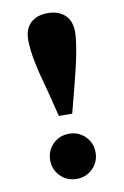

<svg xmlns="http://www.w3.org/2000/svg" viewBox="-80 -716 505 779"><g transform="rotate(-10 172.5 -326.5)"><path d="M173 15Q133 15 106 -12Q79 -39 79 -78Q79 -117 106 -144Q133 -171 173 -171Q212 -171 239 -144Q266 -117 266 -78Q266 -39 239 -12Q212 15 173 15ZM173 -668Q216 -668 242.5 -644Q269 -620 269 -573Q269 -559 266.5 -538.5Q264 -518 259 -490.5Q254 -463 245.5 -427Q237 -391 225 -345L200 -249H145L121 -345Q108 -392 99 -427.5Q90 -463 85 -490.5Q80 -518 78 -538.5Q76 -559 76 -573Q76 -620 102 -644Q128 -668 173 -668Z"/></g></svg>

Font: Source Serif 4 18pt
Style: Bold
Weight: 700
Designer: Frank Grießhammer
Foundry: Adobe Systems Incorporated
Version: Version 4.004;hotconv 1.0.116;makeotfexe 2.5.65601